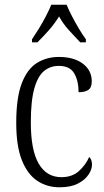

<svg xmlns="http://www.w3.org/2000/svg" viewBox="-20 -786 444 816"><path d="M233 10Q180 10 138.5 -17.5Q97 -45 73 -105Q49 -165 49 -264Q49 -371 72.5 -432Q96 -493 137 -518.5Q178 -544 230 -544Q294 -544 332 -515.5Q370 -487 370 -440Q370 -414 355.5 -404Q341 -394 314 -394Q314 -442 295.5 -474Q277 -506 230 -506Q194 -506 167.5 -484.5Q141 -463 126 -410.5Q111 -358 111 -265Q111 -148 144.5 -90.5Q178 -33 241 -33Q287 -33 316 -59.5Q345 -86 359 -119Q371 -108 371 -86Q371 -66 356 -43.5Q341 -21 310.5 -5.5Q280 10 233 10ZM116 -619Q129 -638 145 -664Q161 -690 175 -717Q189 -744 198 -766H263Q272 -744 286 -717Q300 -690 315.5 -664Q331 -638 345 -619V-606H321Q295 -633 272 -658.5Q249 -684 231 -716Q211 -684 188.5 -658.5Q166 -633 139 -606H116Z"/></svg>

Font: Noto Serif Condensed Light
Style: Regular
Weight: 300
Width: 3
Designer: Monotype Design Team
Foundry: Monotype Imaging Inc.
Version: Version 2.013